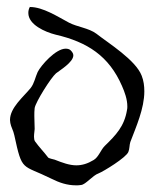

<svg xmlns="http://www.w3.org/2000/svg" viewBox="-20 -542 463 576"><path d="M208 14C213 14 218 14 223 13C237 12 258 -16 276 -22C291 -28 358 -69 365 -86C369 -95 368 -107 371 -116C388 -161 413 -216 413 -268C413 -284 411 -300 405 -315C387 -362 306 -412 269 -441C246 -458 212 -461 187 -474C153 -492 109 -521 70 -521V-522C66 -515 65 -509 65 -503C65 -468 115 -446 147 -438C242 -416 307 -374 346 -284C354 -266 362 -244 362 -223C362 -219 362 -216 361 -212C353 -163 328 -137 294 -104C282 -92 276 -71 261 -62C243 -51 226 -46 209 -46C188 -46 167 -54 144 -63C141 -64 125 -67 124 -70C112 -86 97 -101 85 -118C83 -121 82 -126 82 -132C82 -141 84 -151 84 -155C84 -167 83 -181 83 -194C83 -202 83 -210 84 -218C87 -236 132 -308 148 -322C159 -331 200 -355 200 -376C200 -381 197 -386 192 -391C188 -395 182 -396 177 -396C147 -396 103 -346 93 -326C86 -311 83 -292 72 -278C50 -251 10 -219 10 -182C10 -179 11 -176 11 -173C13 -161 20 -151 23 -136C47 -25 45 -50 134 -6C158 6 181 14 208 14Z"/></svg>

Font: Ancial
Style: Regular
Weight: 400
Designer: Daytona Mess (Anne-Dauphine Borione)
Foundry: Daytona Mess (Anne-Dauphine Borione)
Version: Version 1.000;Glyphs 3.2 (3192)